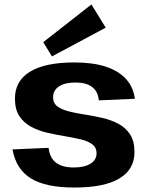

<svg xmlns="http://www.w3.org/2000/svg" viewBox="-20 -831 663 861"><path d="M314 10Q185 10 118.5 -31Q52 -72 36 -161L198 -168Q203 -123 231 -101.5Q259 -80 311 -80Q359 -80 386 -97Q413 -114 413 -144Q413 -170 393 -184.5Q373 -199 340.5 -206.5Q308 -214 269 -220.5Q230 -227 191 -236Q152 -245 119.5 -262.5Q87 -280 67 -310Q47 -340 47 -389Q47 -468 114.5 -509.5Q182 -551 314 -551Q396 -551 453 -532.5Q510 -514 543.5 -478.5Q577 -443 585 -388L423 -381Q420 -420 393.5 -440.5Q367 -461 319 -461Q271 -461 244.5 -443.5Q218 -426 218 -395Q218 -368 238 -353.5Q258 -339 290.5 -331Q323 -323 362 -317Q401 -311 440 -302Q479 -293 511.5 -275.5Q544 -258 563.5 -228Q583 -198 583 -149Q583 -71 515 -30.5Q447 10 314 10ZM454 -707 213 -578 174 -642 390 -811Z"/></svg>

Font: Pathway Extreme 28pt
Style: Bold
Weight: 700
Designer: Eduardo Rodriguez Tunni
Foundry: Eduardo Rodriguez Tunni
Version: Version 1.001;gftools[0.9.26]